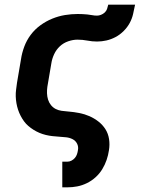

<svg xmlns="http://www.w3.org/2000/svg" viewBox="-20 -588 640 823"><path d="M247 215V105H269Q278 105 286.5 100.5Q295 96 301 89Q307 82 310 73Q313 64 314 56Q317 41 310.5 28Q304 15 291 8.5Q278 2 263.5 0.5Q249 -1 234 -2Q219 -3 205 -4.5Q191 -6 176.5 -9.5Q162 -13 149 -18.5Q136 -24 124 -31.5Q112 -39 101.5 -48Q91 -57 83 -68Q75 -79 68.5 -91.5Q62 -104 57.5 -117.5Q53 -131 50.5 -145.5Q48 -160 47.5 -174.5Q47 -189 49 -204Q51 -219 53 -234L70 -334Q74 -361 84 -388Q94 -415 111.5 -438.5Q129 -462 153 -479.5Q177 -497 204 -508Q231 -519 258.5 -523.5Q286 -528 313 -528Q323 -528 333.5 -527.5Q344 -527 354.5 -526Q365 -525 375 -523Q385 -521 396 -521Q404 -521 413 -524.5Q422 -528 429 -534.5Q436 -541 439 -550Q442 -559 444 -568H559Q555 -548 550.5 -528Q546 -508 536 -489.5Q526 -471 510 -455Q494 -439 475 -429Q456 -419 436 -414.5Q416 -410 396 -410Q375 -410 354.5 -414Q334 -418 312 -418Q293 -418 272.5 -411Q252 -404 236.5 -389.5Q221 -375 212 -355.5Q203 -336 200 -316L183 -216Q181 -202 181.5 -188Q182 -174 186 -161Q190 -148 198.5 -137.5Q207 -127 218.5 -121Q230 -115 244 -113Q258 -111 272 -110H273Q297 -108 320 -103.5Q343 -99 363.5 -90Q384 -81 402 -67Q420 -53 432 -34Q444 -15 447.5 8.5Q451 32 447 56Q444 77 437 97.5Q430 118 418.5 137Q407 156 390 171.5Q373 187 352.5 197Q332 207 311 211Q290 215 269 215Z"/></svg>

Font: Iosevka XBd Ex Obl
Style: Regular
Weight: 800
Width: 7
Italic angle: -9°
Monospace: yes
Designer: Belleve Invis
Foundry: Belleve Invis
Version: Version 32.5.0; ttfautohint (v1.8.4)